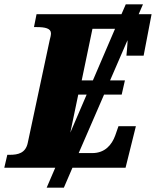

<svg xmlns="http://www.w3.org/2000/svg" viewBox="-44 -780 725 893"><path d="M-24 0H213L173 93H253L293 0H540L588 -193H507L492 -150C476 -106 444 -68 385 -68H322L440 -340H522L537 -406H468L549 -593C549 -589 549 -585 549 -581C549 -575 545 -530 544 -521H624L661 -714H601L621 -760H541L521 -714H126L114 -654H126C166 -654 193 -648 193 -625C193 -616 190 -604 187 -593L85 -115C75 -68 40 -60 2 -60H-10ZM336 -406 386 -646H484C486 -646 489 -646 491 -646L388 -406ZM320 -340H359L283 -163Z"/></svg>

Font: Noto Serif SemiCondensed Black
Style: Italic
Weight: 900
Width: 4
Italic angle: -12°
Designer: Monotype Design Team
Foundry: Monotype Imaging Inc.
Version: Version 2.014